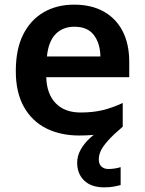

<svg xmlns="http://www.w3.org/2000/svg" viewBox="-20 -573 622 826"><path d="M405 113Q405 133 416.5 143.5Q428 154 446 154Q462 154 476 151.5Q490 149 499 146V223Q484 227 467.5 230Q451 233 428 233Q373 233 342.5 204Q312 175 312 127Q312 98 327 71Q342 44 366 22Q390 0 416 -16L508 -28Q468 6 445.5 31Q423 56 414 75Q405 94 405 113ZM299 -553Q373 -553 426 -523.5Q479 -494 507.5 -439Q536 -384 536 -307V-241H179Q181 -169 219.5 -129Q258 -89 327 -89Q379 -89 421 -99Q463 -109 508 -130V-28Q467 -8 424 1Q381 10 321 10Q241 10 179.5 -20.5Q118 -51 83 -113Q48 -175 48 -267Q48 -361 79.5 -424Q111 -487 167.5 -520Q224 -553 299 -553ZM300 -458Q250 -458 219 -426Q188 -394 182 -330H412Q411 -386 384 -422Q357 -458 300 -458Z"/></svg>

Font: Noto Sans Adlam Unjoined SemiBold
Style: Regular
Weight: 600
Version: Version 3.001